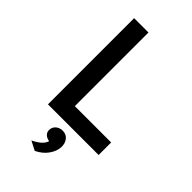

<svg xmlns="http://www.w3.org/2000/svg" viewBox="-263 -717 1013 1013"><g transform="rotate(45 243.5 -210.0)"><path d="M202 -643V-93.5H473V0H95V-643ZM219.5 223 168 196.5Q193.5 184.5 211.8 169.2Q230 154 237 133Q218 130.5 205.8 118.8Q193.5 107 195 88.5Q196 69 211.2 56Q226.5 43 248.5 43Q275 43 290.5 62.2Q306 81.5 304.5 110.5Q303 141.5 281 172.8Q259 204 219.5 223Z"/></g></svg>

Font: Karla SemiBold
Style: Regular
Weight: 600
Designer: Jonathan Pinhorn
Version: Version 2.004; ttfautohint (v1.8.4.7-5d5b);gftools[0.9.33]